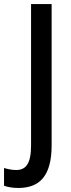

<svg xmlns="http://www.w3.org/2000/svg" viewBox="-79 -734 350 952"><path d="M12 198C116 198 177 140 177 -13V-714H75V-13C75 78 49 109 1 109C-21 109 -42 104 -59 99V187C-39 194 -16 198 12 198Z"/></svg>

Font: Noto Sans Devanagari Condensed Medium
Style: Regular
Weight: 500
Width: 3
Designer: Jelle Bosma - Monotype Design Team
Foundry: Monotype Imaging Inc.
Version: Version 2.004